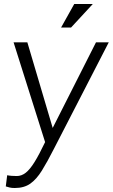

<svg xmlns="http://www.w3.org/2000/svg" viewBox="-20 -712 565 962"><path d="M54 230Q38 230 28.5 227.5Q19 225 9 222L16 166Q25 168 38 169Q51 170 64 170Q88 170 109 153.5Q130 137 153 100Q176 63 206 0L48 -500H117L244 -71L461 -500H525L250 34Q217 99 190 142.5Q163 186 132 208Q101 230 54 230ZM336 -574H286L352 -692H445Z"/></svg>

Font: Inclusive Sans Light
Style: Italic
Weight: 300
Italic angle: -7°
Designer: Olivia King
Foundry: Olivia King
Version: Version 2.004